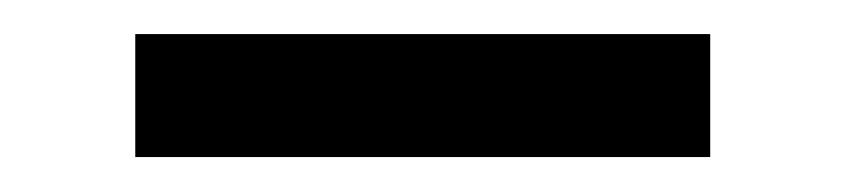

<svg xmlns="http://www.w3.org/2000/svg" viewBox="-20 -747 489 111"><path d="M390.6 -656.2H58.2V-727.3H390.6Z"/></svg>

Font: Interop
Style: Regular
Weight: 400
Designer: Rasmus Andersson, Google, Jang Haemin
Foundry: jhaemin
Version: Version 1.008